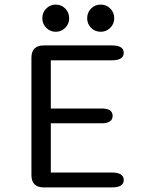

<svg xmlns="http://www.w3.org/2000/svg" viewBox="-20 -817 659 837"><path d="M519.5 -587Q519.5 -554 467 -554H201.5V-344H422Q448 -344 459.5 -335.8Q471 -327.5 471 -312Q471 -296.5 459.5 -288Q448 -279.5 422 -279.5H201.5V-65H467Q519.5 -65 519.5 -32Q519.5 0 467 0H171Q117 0 117 -54V-565Q117 -619 171 -619H467Q519.5 -619 519.5 -587ZM223 -678.5Q198.5 -678.5 181.5 -695.8Q164.5 -713 164.5 -737.5Q164.5 -762.5 181.5 -779.8Q198.5 -797 223 -797Q247.5 -797 264.5 -779.8Q281.5 -762.5 281.5 -737.5Q281.5 -713 264.5 -695.8Q247.5 -678.5 223 -678.5ZM419 -678.5Q394 -678.5 377 -695.8Q360 -713 360 -737.5Q360 -762.5 377 -779.8Q394 -797 419 -797Q443.5 -797 460.8 -779.8Q478 -762.5 478 -737.5Q478 -713 460.8 -695.8Q443.5 -678.5 419 -678.5Z"/></svg>

Font: Sono Monospace
Style: Regular
Weight: 400
Designer: Tyler Finck
Foundry: Tyler Finck
Version: Version 2.112